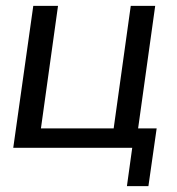

<svg xmlns="http://www.w3.org/2000/svg" viewBox="-20 -502 602 652"><path d="M411 130H484L512 -66H449L507 -482H424L366 -66H119L177 -482H93L25 0H429Z"/></svg>

Font: Cantarell
Style: Oblique
Weight: 400
Italic angle: -8°
Designer: Dave Crossland
Version: Version 0.024